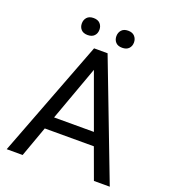

<svg xmlns="http://www.w3.org/2000/svg" viewBox="-155 -984 963 1095"><g transform="rotate(20 326.0 -436.5)"><path d="M475.1 -185.5H177.2L110.4 0H13.7L285.2 -710.9H367.2L639.2 0H543ZM205.6 -262.7H447.3L326.2 -595.2ZM170.9 -820.8Q170.9 -842.8 184.3 -857.7Q197.8 -872.6 224.1 -872.6Q250.5 -872.6 264.2 -857.7Q277.8 -842.8 277.8 -820.8Q277.8 -798.8 264.2 -784.2Q250.5 -769.5 224.1 -769.5Q197.8 -769.5 184.3 -784.2Q170.9 -798.8 170.9 -820.8ZM380.9 -819.8Q380.9 -841.8 394.3 -856.9Q407.7 -872.1 434.1 -872.1Q460.4 -872.1 474.1 -856.9Q487.8 -841.8 487.8 -819.8Q487.8 -797.9 474.1 -783.2Q460.4 -768.6 434.1 -768.6Q407.7 -768.6 394.3 -783.2Q380.9 -797.9 380.9 -819.8Z"/></g></svg>

Font: Roboto
Style: Regular
Weight: 400
Designer: Google
Version: Version 2.001047; 2015